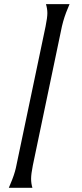

<svg xmlns="http://www.w3.org/2000/svg" viewBox="-20 -855 401 934"><path d="M139.6 -49.8Q131.3 -8.3 131.3 14.6Q131.3 37.6 137.7 58.6H22.9L31.2 38.6Q49.3 -3.4 57.1 -37.6L201.7 -726.6Q210.4 -769.5 210.4 -791Q210.4 -812.5 203.6 -835H318.4L310.1 -814.9Q292 -772.9 281.2 -726.6Z"/></svg>

Font: Amarante
Style: Regular
Weight: 400
Designer: Karolina Lach
Foundry: Sorkin Type Co.
Version: Version 1.001